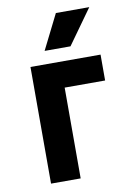

<svg xmlns="http://www.w3.org/2000/svg" viewBox="-81 -752 558 804"><g transform="rotate(-10 198.0 -350.0)"><path d="M70 0H196V-386H368V-496H70ZM140 -552H250L356 -700H214Z"/></g></svg>

Font: Meta Space
Style: Bold
Weight: 700
Designer: Meta Pool / Florian Karsten
Foundry: Meta Pool / Florian Karsten
Version: Version 2.000;Glyphs 3.1.1 (3137)